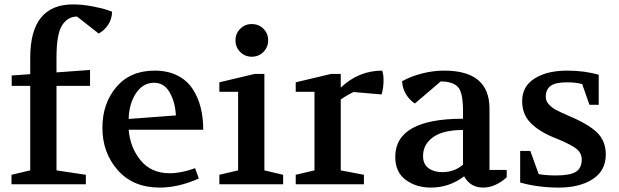

<svg xmlns="http://www.w3.org/2000/svg" viewBox="-20 -835 2807 870"><path d="M32 0V-43L117 -63V-446H33V-493L117 -499V-574Q117 -815 311 -815Q353 -815 397.5 -806.5Q442 -798 465 -790L488 -782Q487 -748 469.5 -722Q452 -696 427 -683L329 -760Q287 -760 261.5 -720.5Q236 -681 236 -574V-507L388 -518V-446H236V-63L369 -43V0Z M444 -256Q444 -366 507 -440.5Q570 -515 681 -515Q739 -515 782.5 -493.5Q826 -472 851.5 -434Q877 -396 889 -349Q901 -302 901 -247H563Q570 -165 618 -107.5Q666 -50 749 -50Q802 -50 864 -73L881 -26Q788 15 704 15Q583 15 513.5 -64Q444 -143 444 -256ZM563 -296 777 -312Q774 -372 749 -416Q724 -460 678 -460Q628 -460 596.5 -413Q565 -366 563 -296Z M1195 -652Q1195 -621 1173.5 -599.5Q1152 -578 1121 -578Q1090 -578 1068.5 -599.5Q1047 -621 1047 -652Q1047 -683 1068.5 -704.5Q1090 -726 1121 -726Q1152 -726 1173.5 -705Q1195 -684 1195 -652ZM974 0V-43L1059 -63V-419H974V-462L1134 -500H1178V-63L1263 -43V0Z M1320 0V-43L1405 -63V-419H1320V-462L1480 -500H1524V-438Q1605 -515 1712 -515Q1718 -496 1718 -473Q1718 -436 1709 -407L1582 -418Q1552 -404 1524 -384V-63L1629 -43V0Z M1771 -124Q1771 -297 2078 -297V-332Q2078 -419 2053.5 -442.5Q2029 -466 1977 -466L1860 -366Q1836 -381 1819.5 -408.5Q1803 -436 1802 -467Q1844 -490 1894 -502.5Q1944 -515 1993 -515Q2198 -515 2198 -343V-65H2276V-32Q2253 -10 2225 2.5Q2197 15 2170 15Q2111 15 2083 -36Q2016 15 1932 15Q1866 15 1818.5 -20Q1771 -55 1771 -124ZM1897 -128Q1897 -91 1921.5 -73Q1946 -55 1984 -55Q2039 -55 2078 -89V-246Q1988 -246 1942.5 -213.5Q1897 -181 1897 -128Z M2337 -8V-151H2383L2421 -46Q2456 -40 2499 -40Q2563 -40 2589.5 -56.5Q2616 -73 2616 -113Q2616 -144 2587 -164.5Q2558 -185 2487 -213Q2420 -241 2383 -279.5Q2346 -318 2346 -377Q2346 -444 2402.5 -479.5Q2459 -515 2550 -515Q2629 -515 2693 -496V-360H2651L2618 -454Q2589 -462 2550 -462Q2496 -462 2474.5 -445.5Q2453 -429 2453 -396Q2453 -377 2467 -362Q2481 -347 2498.5 -337.5Q2516 -328 2555 -311Q2646 -273 2685.5 -234.5Q2725 -196 2725 -135Q2725 -62 2666 -23.5Q2607 15 2512 15Q2418 15 2337 -8Z"/></svg>

Font: Volkhov
Style: Regular
Weight: 400
Designer: Cyreal (www.cyreal.org)
Foundry: Cyreal (www.cyreal.org)
Version: Version 1.010